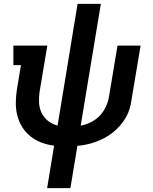

<svg xmlns="http://www.w3.org/2000/svg" viewBox="-20 -755 790 990"><path d="M223 215 259 -4Q225 -8 193.5 -20Q162 -32 137 -52Q112 -72 94.5 -100Q77 -128 69 -160.5Q61 -193 61.5 -228Q62 -263 68 -298L88 -419H49V-520H224L184 -281Q180 -253 181.5 -224.5Q183 -196 195 -172Q207 -148 228.5 -131Q250 -114 277 -108L380 -735H500L396 -107Q423 -112 449 -125Q475 -138 494.5 -158.5Q514 -179 526 -205Q538 -231 542 -257L586 -520H705L658 -240Q655 -217 648 -193.5Q641 -170 628.5 -148.5Q616 -127 599 -107.5Q582 -88 562 -72Q542 -56 519.5 -44Q497 -32 473.5 -23.5Q450 -15 426.5 -10Q403 -5 379 -3L343 215Z"/></svg>

Font: Iosevka Etoile
Style: Bold Italic
Weight: 700
Italic angle: -9°
Designer: Belleve Invis
Foundry: Belleve Invis
Version: Version 28.1.0; ttfautohint (v1.8.4)